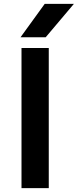

<svg xmlns="http://www.w3.org/2000/svg" viewBox="-20 -980 405 1000"><path d="M92 -730H234V0H92ZM213 -960H365L218 -786H87Z"/></svg>

Font: Sora-SIA SemiBold
Style: Regular
Weight: 600
Designer: Jonathan Barnbrook, Julián Moncada
Foundry: Barnbrook Fonts
Version: Version 2.000